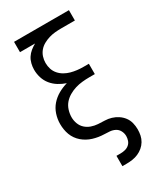

<svg xmlns="http://www.w3.org/2000/svg" viewBox="-231 -824 963 1127"><g transform="rotate(-30 250.0 -260.0)"><path d="M250 215V145H279Q294 145 309.5 141Q325 137 336.5 127Q348 117 353 102.5Q358 88 358 73Q358 54 349 37Q340 20 323.5 11.5Q307 3 288 1.5Q269 0 250.5 -0.5Q232 -1 213.5 -4Q195 -7 177 -12.5Q159 -18 142.5 -27Q126 -36 112 -48Q98 -60 87 -75.5Q76 -91 69.5 -108.5Q63 -126 60 -144.5Q57 -163 57 -181V-182Q57 -215 67.5 -247Q78 -279 99.5 -303.5Q121 -328 150 -344.5Q179 -361 211 -370Q184 -379 160 -394Q136 -409 118.5 -430.5Q101 -452 92.5 -479Q84 -506 84 -534Q84 -554 89 -574.5Q94 -595 105 -612Q116 -629 132 -642Q148 -655 166 -665H64V-735H436V-665H343Q322 -665 301 -663Q280 -661 260 -655Q240 -649 221 -638.5Q202 -628 188.5 -612Q175 -596 168.5 -576Q162 -556 162 -535Q162 -513 168.5 -493Q175 -473 189 -457Q203 -441 221.5 -430.5Q240 -420 260 -414.5Q280 -409 301 -406.5Q322 -404 343 -404H380V-334H343Q319 -334 294.5 -331.5Q270 -329 247 -322Q224 -315 202.5 -302.5Q181 -290 165.5 -272Q150 -254 142.5 -230Q135 -206 135 -182Q135 -160 143 -138.5Q151 -117 167.5 -102Q184 -87 205.5 -79.5Q227 -72 249.5 -70.5Q272 -69 294.5 -68.5Q317 -68 338.5 -61.5Q360 -55 379 -42.5Q398 -30 411.5 -12Q425 6 430.5 28Q436 50 436 72Q436 93 432 112.5Q428 132 417.5 149.5Q407 167 391.5 180Q376 193 357.5 201Q339 209 319 212Q299 215 279 215Z"/></g></svg>

Font: Iosevka Term
Style: Regular
Weight: 400
Monospace: yes
Designer: Belleve Invis
Foundry: Belleve Invis
Version: Version 30.0.1